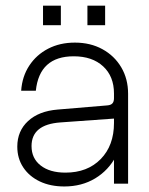

<svg xmlns="http://www.w3.org/2000/svg" viewBox="-20 -664 538 694"><path d="M296 -643.5V-573H360V-643.5ZM135.5 -643.5V-573H200V-643.5ZM443 -325Q443 -379 418.2 -420.8Q393.5 -462.5 350.2 -486.2Q307 -510 250.5 -510Q196.5 -510 154 -488Q111.5 -466 85.8 -426.8Q60 -387.5 56.5 -336H109.5Q122.5 -460.5 246.5 -460.5Q313.5 -460.5 352.8 -424.2Q392 -388 392 -326V0H443ZM427 -219.5H392Q392 -138 344 -89Q296 -40 216.5 -40Q160 -40 127 -65.8Q94 -91.5 94 -136Q94 -214 198.5 -221.5L394 -235.5L392 -309Q392 -296.5 386.2 -290.2Q380.5 -284 367.5 -283L188.5 -268Q120.5 -262.5 81.5 -226.5Q42.5 -190.5 42.5 -134Q42.5 -91.5 64 -59Q85.5 -26.5 123.8 -8.2Q162 10 212.5 10Q275.5 10 324 -19.2Q372.5 -48.5 399.8 -100.2Q427 -152 427 -219.5Z"/></svg>

Font: Overused Grotesk Light
Style: Regular
Weight: 300
Designer: RandomMaerks
Version: Version 0.005